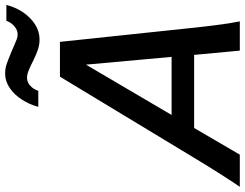

<svg xmlns="http://www.w3.org/2000/svg" viewBox="-132 -832 956 749"><g transform="rotate(-90 345.5 -458.0)"><path d="M505.4 -178.2H220.2L116.2 0H-9.3Q34.7 -64 99.1 -170.4L420.4 -701.7H556.2L612.3 -170.4Q624.5 -56.6 636.2 0H522ZM271 -266.1H497.6L467.3 -600.1ZM432.1 -915.5Q451.7 -915.5 467.8 -910.2Q483.9 -904.8 518.1 -890.6L540.5 -880.9Q557.1 -873.5 566.7 -870.1Q576.2 -866.7 585.9 -866.7Q602.1 -866.7 617.2 -879.6Q632.3 -892.6 638.2 -910.6H700.2Q691.4 -875 671.4 -845.5Q651.4 -815.9 624 -798.6Q596.7 -781.2 565.9 -781.2Q546.4 -781.2 528.3 -786.9Q510.3 -792.5 486.3 -804.2Q459.5 -817.9 444.1 -824Q428.7 -830.1 416 -830.1Q398.9 -830.1 385 -817.4Q371.1 -804.7 365.2 -786.1H302.7Q311.5 -819.8 330.6 -849.6Q349.6 -879.4 376.2 -897.5Q402.8 -915.5 432.1 -915.5Z"/></g></svg>

Font: Lesson One Medium
Style: Italic
Weight: 500
Italic angle: -14°
Designer: But Ko, Victor Gaultney, Annie Olsen, Julie Remington, Don Collingsworth, Eric Hays, Becca Hirsbrunner
Version: Version 1.100